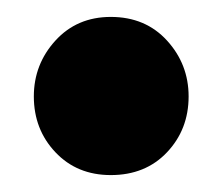

<svg xmlns="http://www.w3.org/2000/svg" viewBox="-20 -420 263 227"><path d="M203 -306Q203 -267 177.5 -240Q152 -213 111 -213Q71 -213 45.5 -240Q20 -267 20 -306Q20 -344 45.5 -372Q71 -400 111 -400Q152 -400 177.5 -372Q203 -344 203 -306Z"/></svg>

Font: Fira Sans Extra Condensed ExtraBold
Style: Regular
Weight: 800
Width: 1
Designer: Carrois Corporate & Edenspiekermann AG
Foundry: Carrois Corporate GbR & Edenspiekermann AG
Version: Version 4.203